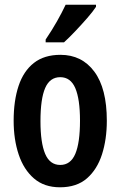

<svg xmlns="http://www.w3.org/2000/svg" viewBox="-20 -786 512 816"><path d="M434 -273Q434 -194 413.5 -130Q393 -66 349.5 -28Q306 10 235 10Q168 10 124.5 -27.5Q81 -65 59.5 -129Q38 -193 38 -273Q38 -358 59 -421Q80 -484 124 -518.5Q168 -553 237 -553Q328 -553 381 -481.5Q434 -410 434 -273ZM152 -271Q152 -179 172 -132Q192 -85 236 -85Q280 -85 300 -132Q320 -179 320 -273Q320 -365 300 -411.5Q280 -458 236 -458Q192 -458 172 -412Q152 -366 152 -271ZM388 -757Q375 -737 351 -709.5Q327 -682 300.5 -654Q274 -626 252 -606H174V-618Q201 -658 222 -695Q243 -732 259 -766H388Z"/></svg>

Font: Noto Sans Devanagari UI ExtraCondensed SemiBold
Style: Regular
Weight: 600
Width: 2
Designer: Jelle Bosma - Monotype Design Team
Foundry: Monotype Imaging Inc.
Version: Version 2.004; ttfautohint (v1.8.4.7-5d5b)